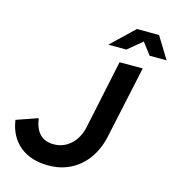

<svg xmlns="http://www.w3.org/2000/svg" viewBox="-131 -1032 1060 1153"><g transform="rotate(15 399.0 -455.5)"><path d="M275.1 9.6Q165.7 9.6 97.4 -45.9Q29 -101.5 13.6 -203.9L146 -249.9Q164.1 -121.5 272.2 -121.5Q333.6 -121.5 378.3 -162.5Q423 -203.5 438 -272.6L528.1 -700H672.1L575.2 -248.7Q557.6 -169.1 515.6 -110.9Q473.6 -52.7 412.1 -21.6Q350.5 9.6 275.1 9.6ZM435.5 -784.3 577.1 -919.6H714.8L797.9 -784.3H692.7L636.6 -857.8L548.3 -784.3Z"/></g></svg>

Font: Red Hat Display VF
Style: Italic
Weight: 300
Italic angle: -12°
Designer: Pentagram, MCKL
Foundry: Pentagram, MCKL
Version: Version 1.023